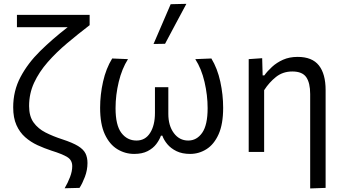

<svg xmlns="http://www.w3.org/2000/svg" viewBox="-20 -812 1834 1026"><path d="M325.5 194Q342.5 165 354.2 134.2Q366 103.5 366 76Q366 44 340.2 27.8Q314.5 11.5 255 -7Q217 -19.5 180.5 -36.2Q144 -53 114.5 -79Q85 -105 67.8 -143.8Q50.5 -182.5 50.5 -238.5Q50.5 -326.5 89.5 -400.2Q128.5 -474 194.5 -539Q260.5 -604 341.5 -666.5H70.5V-732.5H459V-677.5Q396.5 -629.5 338.5 -580.8Q280.5 -532 234.8 -479.8Q189 -427.5 162.2 -369.8Q135.5 -312 135.5 -245.5Q135.5 -191 159.2 -157.8Q183 -124.5 223.2 -104Q263.5 -83.5 313 -67.5Q368 -49.5 397 -31.8Q426 -14 436.8 7.8Q447.5 29.5 447.5 59Q447.5 96.5 433.8 132.8Q420 169 405 192Z M697 10.5Q648.5 10.5 607 -14.8Q565.5 -40 540.2 -94.2Q515 -148.5 515 -236Q515 -306 530.8 -376Q546.5 -446 579.5 -499.5L664 -496Q631.5 -445 614.5 -374.5Q597.5 -304 597.5 -234Q597.5 -143 628.5 -102Q659.5 -61 709.5 -61Q756.5 -61 782.2 -101.8Q808 -142.5 808 -208.5V-346H879.5V-203.5Q879.5 -140.5 909 -100.8Q938.5 -61 986 -61Q1031.5 -61 1060.5 -102.5Q1089.5 -144 1089.5 -234Q1089.5 -303 1073 -374Q1056.5 -445 1023.5 -496L1109.5 -499.5Q1142 -446 1157.2 -376Q1172.5 -306 1172.5 -236Q1172.5 -148.5 1148 -94.2Q1123.5 -40 1083.2 -14.8Q1043 10.5 996 10.5Q953.5 10.5 923.2 -4.2Q893 -19 874.2 -41.5Q855.5 -64 847.5 -87H840Q832 -64.5 815 -42Q798 -19.5 769 -4.5Q740 10.5 697 10.5ZM800.5 -577Q823.5 -630.5 846.5 -683.8Q869.5 -737 892 -789.5L976 -791.5Q947 -737.5 918.5 -684.2Q890 -631 862 -578Z M1637.5 195V-309.5Q1637.5 -369 1616.5 -399.5Q1595.5 -430 1542 -430Q1491.5 -430 1454.8 -400.8Q1418 -371.5 1391.5 -330V0H1309V-496L1381 -501L1383.5 -409H1392.5Q1408.5 -431.5 1433.5 -454.5Q1458.5 -477.5 1492.5 -492.8Q1526.5 -508 1570.5 -508Q1648 -508 1684 -462.5Q1720 -417 1720 -330.5V192Z"/></svg>

Font: Commissioner
Style: Regular
Weight: 400
Designer: Kostas Bartsokas
Foundry: Kostas Bartsokas
Version: Version 1.000; ttfautohint (v1.8.3)